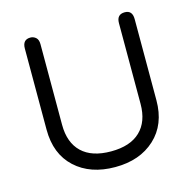

<svg xmlns="http://www.w3.org/2000/svg" viewBox="-96 -725 835 831"><g transform="rotate(-15 321.5 -309.5)"><path d="M497.1 -588.9V-227.5C497.1 -174.2 482.1 -133.1 452.1 -104.5C422.2 -75.8 378.6 -61.5 321.3 -61.5C264 -61.5 220.4 -75.8 190.4 -104.5C160.5 -133.1 145.5 -174.2 145.5 -227.5V-588.9C145.5 -602.5 141.9 -612.5 134.8 -618.7C127.6 -624.8 119.5 -627.9 110.4 -627.9C86.9 -627.9 75.2 -614.6 75.2 -587.9V-224.6C75.2 -151.7 97.7 -94.6 142.6 -53.2C187.5 -11.9 247.1 8.8 321.3 8.8C394.9 8.8 454.3 -12 499.5 -53.7C544.8 -95.4 567.4 -152.3 567.4 -224.6V-587.9C567.4 -614.6 556 -627.9 533.2 -627.9C509.1 -627.9 497.1 -614.9 497.1 -588.9Z"/></g></svg>

Font: Jura
Style: DemiBold
Weight: 600
Version: Version 2.5.1